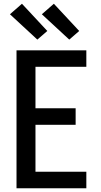

<svg xmlns="http://www.w3.org/2000/svg" viewBox="-20 -1003 540 1023"><path d="M68 0V-735H440V-647H169V-426H383V-338H169V-88H440V0ZM349 -792 203 -927 267 -983 402 -838ZM179 -792 33 -927 97 -983 232 -838Z"/></svg>

Font: Iosevka Curly Semibold
Style: Regular
Weight: 600
Monospace: yes
Designer: Belleve Invis
Foundry: Belleve Invis
Version: Version 22.1.2; ttfautohint (v1.8.4)